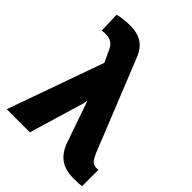

<svg xmlns="http://www.w3.org/2000/svg" viewBox="-216 -861 981 981"><g transform="rotate(45 275.0 -370.0)"><path d="M491.7 9.3Q428.7 9.3 392.1 -18.6Q355.5 -46.4 337.4 -100.6L261.7 -318.4L258.8 -318.8L255.4 -297.4L166.5 0H-0.5L184.6 -520L154.3 -585.4Q134.8 -628.9 88.9 -628.9Q79.1 -628.9 73 -628.7Q66.9 -628.4 58.6 -627L55.2 -737.8Q71.8 -743.2 96.7 -745.8Q121.6 -748.5 144 -748.5Q195.8 -748.5 228.8 -727.3Q261.7 -706.1 278.8 -666L480.5 -164.6Q491.2 -139.2 502.9 -125.2Q514.6 -111.3 533.2 -111.3Q538.6 -111.3 542 -111.1Q545.4 -110.8 549.8 -111.3V6.3Q538.1 7.8 524.2 8.5Q510.3 9.3 491.7 9.3Z"/></g></svg>

Font: Roboto Slab ExtraBold
Style: Regular
Weight: 800
Designer: Google
Version: Version 2.001; ttfautohint (v1.8.3)